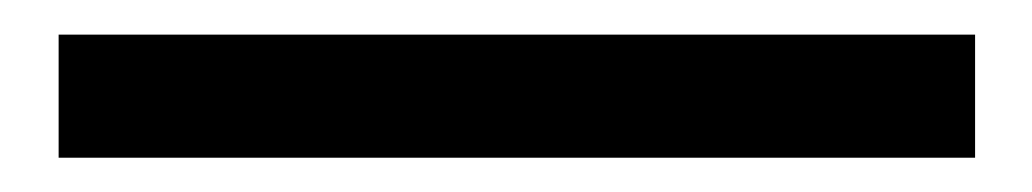

<svg xmlns="http://www.w3.org/2000/svg" viewBox="-20 55 602 112"><path d="M14.2 147V75.2H548.8V147Z"/></svg>

Font: Source Han Sans CN Medium
Style: Regular
Weight: 500
Designer: Ryoko NISHIZUKA  (kana, bopomofo & ideographs); Paul D. Hunt (Latin, Greek & Cyrillic); Sandoll Communications , Soo-you
Foundry: Adobe
Version: Version 2.004;hotconv 1.0.118;makeotfexe 2.5.65603